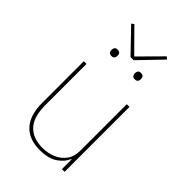

<svg xmlns="http://www.w3.org/2000/svg" viewBox="-251 -947 1058 1058"><g transform="rotate(45 278.0 -418.0)"><path d="M430 0V-76H427Q414 -42 375.5 -15Q337 12 269 12Q184 12 139.5 -37.5Q95 -87 95 -181V-506H116V-185Q116 -93 156.5 -50Q197 -7 271 -7Q313 -7 349 -22Q385 -37 407.5 -67.5Q430 -98 430 -144V-506H451V0ZM285 -704H261L133 -837L147 -848L273 -721L399 -848L413 -837ZM182 -634Q169 -634 164 -640.5Q159 -647 159 -655V-662Q159 -670 164 -676.5Q169 -683 182 -683Q195 -683 200 -676.5Q205 -670 205 -662V-655Q205 -647 200 -640.5Q195 -634 182 -634ZM364 -634Q351 -634 346 -640.5Q341 -647 341 -655V-662Q341 -670 346 -676.5Q351 -683 364 -683Q377 -683 382 -676.5Q387 -670 387 -662V-655Q387 -647 382 -640.5Q377 -634 364 -634Z"/></g></svg>

Font: IBM Plex Sans Thin
Style: Regular
Weight: 250
Designer: Mike Abbink, Paul van der Laan, Pieter van Rosmalen
Foundry: Bold Monday
Version: Version 3.201